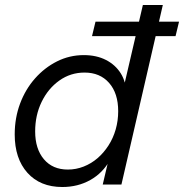

<svg xmlns="http://www.w3.org/2000/svg" viewBox="-20 -740 738 770"><path d="M349 -595 363 -653H698L684 -595ZM392 0 416 -102 421 -98Q392 -46 342 -18Q292 10 230 10Q141 10 90 -47Q39 -104 39 -201Q39 -267 60.5 -324.5Q82 -382 120.5 -425.5Q159 -469 209 -494Q259 -519 316 -519Q367 -519 405 -499.5Q443 -480 464.5 -445.5Q486 -411 486 -365L470 -364L553 -720H633L467 0ZM252 -60Q285 -60 315.5 -72Q346 -84 371 -105.5Q396 -127 415 -156.5Q434 -186 444 -221Q454 -256 454 -294Q454 -366 417.5 -407.5Q381 -449 319 -449Q263 -449 218 -417Q173 -385 147 -331.5Q121 -278 121 -213Q121 -143 156 -101.5Q191 -60 252 -60Z"/></svg>

Font: Instrument Sans
Style: Italic
Weight: 400
Italic angle: -13°
Designer: Rodrigo Fuenzalida
Foundry: fragTYPE
Version: Version 1.000;gftools[0.9.28]